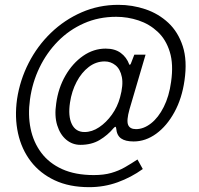

<svg xmlns="http://www.w3.org/2000/svg" viewBox="-20 -664 824 794"><path d="M349 110Q266.5 110 206 81.5Q145.5 53 107.2 3Q69 -47 54.5 -113Q40 -179 50.5 -254Q62.5 -333 98.5 -403.5Q134.5 -474 190.5 -528Q246.5 -582 317.5 -613Q388.5 -644 469.5 -644Q527.5 -644 581.5 -625.8Q635.5 -607.5 676 -569.8Q716.5 -532 735.8 -473Q755 -414 743 -331.5Q732.5 -257 701.2 -200Q670 -143 626 -111Q582 -79 532.5 -79Q498.5 -79 480.8 -91.5Q463 -104 460.5 -133Q459.5 -139.5 457.5 -139.8Q455.5 -140 450 -134.5Q425.5 -105 392 -85Q358.5 -65 312.5 -65Q279.5 -65 254 -86.2Q228.5 -107.5 216.5 -146.2Q204.5 -185 212.5 -237Q221 -300 250.5 -351.2Q280 -402.5 323.5 -432.8Q367 -463 417 -463Q455 -463 479.2 -445.2Q503.5 -427.5 514.5 -397.5Q515 -395.5 517.2 -396.2Q519.5 -397 521 -400.5L535.5 -438H582L515.5 -212Q502.5 -165.5 509.8 -147.8Q517 -130 542.5 -130Q574 -130 604.5 -153.8Q635 -177.5 657.2 -221.8Q679.5 -266 687.5 -325.5Q698 -398 682.2 -449.2Q666.5 -500.5 632.2 -532.5Q598 -564.5 553 -579.5Q508 -594.5 460.5 -594.5Q388 -594.5 327 -567.5Q266 -540.5 219.5 -493.2Q173 -446 143.2 -384.2Q113.5 -322.5 104 -253Q95 -189 106.5 -132.5Q118 -76 150.5 -32.5Q183 11 237.2 35.5Q291.5 60 368 60Q409.5 60 440 51.2Q470.5 42.5 496.2 27.8Q522 13 548.5 -4.5L570.5 35Q522.5 69.5 466.5 89.8Q410.5 110 349 110ZM329.5 -118Q360.5 -118 390 -137.8Q419.5 -157.5 442.8 -190Q466 -222.5 476.5 -261.5Q490.5 -312 484 -345Q477.5 -378 457.8 -394Q438 -410 413 -410Q377 -410 347 -387Q317 -364 296.8 -325.5Q276.5 -287 269.5 -240Q261 -183.5 277 -150.8Q293 -118 329.5 -118Z"/></svg>

Font: Public Sans Thin ExtraLight
Style: Italic
Weight: 250
Italic angle: -8°
Version: Version 2.001